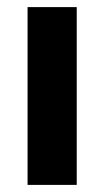

<svg xmlns="http://www.w3.org/2000/svg" viewBox="-20 -520 293 540"><path d="M57.5 0V-500H195.8V0Z"/></svg>

Font: Funnel Display
Style: Bold
Weight: 700
Designer: NORD ID, Kristian Moeller
Foundry: Dicotype
Version: Version 1.000